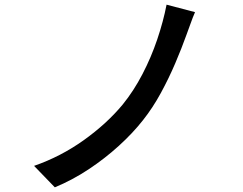

<svg xmlns="http://www.w3.org/2000/svg" viewBox="-20 -777 1040 823"><path d="M816 -725Q806 -702 796.5 -675Q787 -648 779 -627Q759 -571 731.5 -506.5Q704 -442 669.5 -378.5Q635 -315 593 -262Q549 -206 489 -151.5Q429 -97 359.5 -51Q290 -5 215 26L126 -66Q241 -106 339.5 -176.5Q438 -247 506 -329Q553 -387 590.5 -459Q628 -531 654 -608Q680 -685 694 -757Z"/></svg>

Font: Source Han Sans SC Medium
Style: Regular
Weight: 500
Designer: Ryoko NISHIZUKA 西塚涼子 (kana, bopomofo & ideographs); Paul D. Hunt (Latin, Greek & Cyrillic); Sandoll Communications 산돌커뮤니
Foundry: Adobe
Version: Version 2.004;hotconv 1.0.118;makeotfexe 2.5.65603